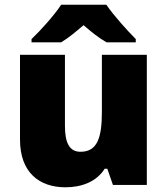

<svg xmlns="http://www.w3.org/2000/svg" viewBox="-20 -786 710 816"><path d="M432 -766H240C210 -720 152 -656 114 -620V-606H240C275 -628 300 -649 335 -679C370 -649 398 -626 433 -606H557V-620C523 -654 463 -720 432 -766ZM604 -553H413V-311C413 -201 394 -141 322 -141C275 -141 256 -179 256 -251V-553H65V-193C65 -51 149 10 258 10C326 10 390 -13 425 -69H436L460 0H604Z"/></svg>

Font: Noto Sans Canadian Aboriginal Black
Style: Regular
Weight: 900
Designer: Monotype Design Team, Typotheque's Kevin King
Foundry: Monotype Imaging Inc.
Version: Version 2.004